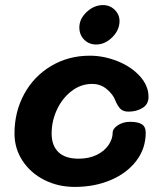

<svg xmlns="http://www.w3.org/2000/svg" viewBox="-20 -734 638 755"><path d="M37 -209Q37 -294 75 -364Q113 -434 181 -474.5Q249 -515 333 -515Q388 -515 442 -493.5Q496 -472 530 -434.5Q564 -397 564 -353Q564 -324 540.5 -309.5Q517 -295 485 -295Q464 -295 453 -306.5Q442 -318 433 -340Q425 -362 400.5 -383Q376 -404 342 -404Q298 -404 261.5 -376Q225 -348 204 -303Q183 -258 183 -209Q183 -162 209.5 -136Q236 -110 289 -110Q330 -110 360.5 -125Q391 -140 407 -164Q423 -188 423 -212Q423 -228 443.5 -241.5Q464 -255 492 -255Q522 -255 537.5 -245.5Q553 -236 553 -212Q553 -150 516 -101.5Q479 -53 415.5 -26Q352 1 274 1Q208 1 154 -26.5Q100 -54 68.5 -102Q37 -150 37 -209ZM292 -626Q292 -660 321 -687Q350 -714 385 -714Q412 -714 431 -695.5Q450 -677 450 -651Q450 -616 421.5 -587.5Q393 -559 358 -559Q330 -559 311 -578Q292 -597 292 -626Z"/></svg>

Font: Mali
Style: Bold Italic
Weight: 700
Italic angle: -10°
Version: Version 1.000; ttfautohint (v1.6)